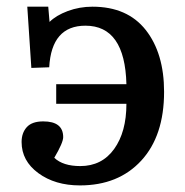

<svg xmlns="http://www.w3.org/2000/svg" viewBox="-20 -543 555 577"><path d="M220.2 14.2Q145.5 14.2 95.2 -22.7Q44.9 -59.6 44.9 -116.2Q44.9 -143.6 60.5 -160.9Q76.2 -178.2 109.9 -178.2Q169.9 -178.2 169.9 -130.9Q169.9 -114.3 143.1 -68.8Q169.4 -43.9 221.2 -43.9Q286.1 -43.9 323 -95.2Q359.9 -146.5 359.9 -231H148.9V-290H359.9Q355.5 -465.8 236.8 -465.8Q134.8 -465.8 127.9 -340.8L74.2 -338.9L62 -522.9H125L128.9 -477.1Q148.4 -496.6 183.6 -509.8Q218.8 -522.9 257.8 -522.9Q362.8 -522.9 418 -452.9Q473.1 -382.8 473.1 -267.1Q473.1 -134.8 404.5 -60.3Q335.9 14.2 220.2 14.2Z"/></svg>

Font: Literata Book Medium
Style: Regular
Weight: 500
Designer: Latin by Veronika Burian and Jose Scaglione. Greek by Irene Vlachou. Cyrillic by Vera Evstafieva
Foundry: TypeTogether
Version: Version 2.003;PS 002.003;hotconv 1.0.88;makeotf.lib2.5.64775